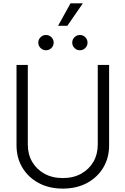

<svg xmlns="http://www.w3.org/2000/svg" viewBox="-20 -1115 749 1146"><path d="M355 10.7Q272.9 10.7 210.7 -22.7Q148.4 -56.2 113.5 -114.7Q78.6 -173.3 78.6 -247.6V-727.5H146V-252Q146 -194.3 171.9 -149.4Q197.8 -104.5 244.9 -78.4Q292 -52.2 355 -52.2Q418 -52.2 464.8 -78.4Q511.7 -104.5 537.6 -149.4Q563.5 -194.3 563.5 -252V-727.5H631.3V-247.6Q631.3 -172.9 596.4 -114.5Q561.5 -56.2 499.3 -22.7Q437 10.7 355 10.7ZM457 -814.9Q438 -814.9 424.6 -828.4Q411.1 -841.8 411.1 -860.8Q411.1 -879.4 424.6 -892.8Q438 -906.2 457 -906.2Q475.6 -906.2 489 -892.8Q502.4 -879.4 502.4 -860.8Q502.4 -841.8 489 -828.4Q475.6 -814.9 457 -814.9ZM254.4 -814.9Q235.8 -814.9 222.2 -828.4Q208.5 -841.8 208.5 -860.8Q208.5 -879.4 222.2 -892.8Q235.8 -906.2 254.4 -906.2Q273.4 -906.2 286.9 -892.8Q300.3 -879.4 300.3 -860.8Q300.3 -841.8 286.9 -828.4Q273.4 -814.9 254.4 -814.9ZM326.7 -960.9 400.9 -1095.2H474.6L381.8 -960.9Z"/></svg>

Font: Inter 24pt Light
Style: Regular
Weight: 300
Designer: Rasmus Andersson
Foundry: rsms
Version: Version 4.001;git-66647c0bb